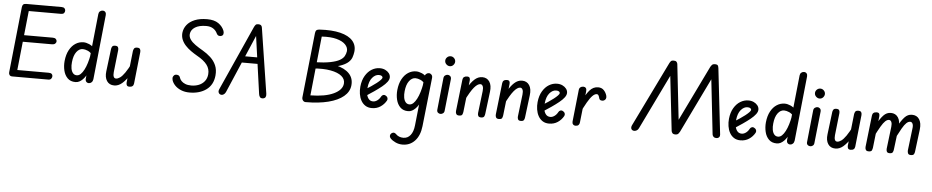

<svg xmlns="http://www.w3.org/2000/svg" viewBox="-53 -1220 9798 2018"><g transform="rotate(5 4846.5 -211.0)"><path d="M76 0Q56 0 47 -12Q38 -24 40 -41L113 -735Q115 -753 124.5 -762.5Q134 -772 157 -772H528Q550 -772 560 -762Q570 -752 570 -737Q570 -722 560.5 -711Q551 -700 530 -700H189L123 -72H454Q476 -72 486 -63Q496 -54 496 -40Q496 -25 486.5 -12.5Q477 0 456 0ZM116 -373 124 -443H465Q486 -443 497 -433Q508 -423 508 -408Q508 -395 496.5 -384Q485 -373 464 -373Z M742 1Q690 1 659 -30Q628 -61 616.5 -109.5Q605 -158 610 -210Q617 -279 643 -326.5Q669 -374 707.5 -398.5Q746 -423 791 -423Q819 -423 851.5 -409Q884 -395 906 -368L898 -290Q874 -325 844 -338Q814 -351 790 -351Q752 -351 723.5 -313Q695 -275 688 -205Q684 -169 689 -138.5Q694 -108 709.5 -89.5Q725 -71 750 -71Q772 -71 791 -89Q810 -107 826.5 -138.5Q843 -170 855.5 -211Q868 -252 876 -297L869 -110Q859 -90 846.5 -70.5Q834 -51 818 -35Q802 -19 783.5 -9Q765 1 742 1ZM884 0Q867 0 856.5 -11.5Q846 -23 848 -45L920 -732Q922 -751 934.5 -761.5Q947 -772 963 -772Q981 -772 991 -760Q1001 -748 999 -728L928 -45Q925 -24 912.5 -12Q900 0 884 0Z M1151 1Q1099 1 1073.5 -38Q1048 -77 1056 -140L1085 -376Q1086 -390 1094 -403Q1102 -416 1125 -416Q1150 -416 1156.5 -402.5Q1163 -389 1161 -372L1135 -138Q1132 -107 1139 -90Q1146 -73 1164 -73Q1183 -73 1206 -89Q1229 -105 1257 -145Q1285 -185 1320 -255L1308 -121Q1271 -64 1233 -31.5Q1195 1 1151 1ZM1312 0Q1292 0 1285 -11Q1278 -22 1279 -40L1316 -377Q1318 -390 1325.5 -403Q1333 -416 1358 -416Q1382 -416 1389 -402.5Q1396 -389 1394 -372L1358 -38Q1356 -19 1344.5 -9.5Q1333 0 1312 0Z M1946 6Q1897 6 1857.5 -10Q1818 -26 1792.5 -52.5Q1767 -79 1758 -109Q1752 -131 1759.5 -146.5Q1767 -162 1782 -167Q1798 -172 1813.5 -165Q1829 -158 1834 -138Q1839 -122 1854 -106Q1869 -90 1895 -79.5Q1921 -69 1958 -69Q2001 -69 2037.5 -83.5Q2074 -98 2098 -128Q2122 -158 2126 -202Q2131 -258 2098 -302Q2065 -346 1991 -387Q1958 -406 1925.5 -429Q1893 -452 1867 -480Q1841 -508 1827.5 -540.5Q1814 -573 1817 -611Q1822 -659 1851.5 -696.5Q1881 -734 1934.5 -756Q1988 -778 2066 -778Q2140 -778 2184 -747.5Q2228 -717 2246 -670Q2252 -652 2248.5 -637.5Q2245 -623 2231 -617Q2215 -610 2200 -615.5Q2185 -621 2178 -637Q2165 -667 2136 -686.5Q2107 -706 2062 -706Q1987 -706 1944 -679Q1901 -652 1896 -607Q1893 -577 1912 -549.5Q1931 -522 1967 -496.5Q2003 -471 2047 -446Q2092 -420 2130 -385Q2168 -350 2188.5 -303.5Q2209 -257 2203 -195Q2193 -96 2123 -45Q2053 6 1946 6Z M2273 -1Q2258 -6 2252 -21Q2246 -36 2256 -58L2562 -740Q2570 -756 2578 -764Q2586 -772 2606 -772Q2625 -772 2634 -763.5Q2643 -755 2645 -740L2752 -51Q2755 -30 2748 -16.5Q2741 -3 2721 0Q2699 2 2689.5 -9.5Q2680 -21 2677 -41L2587 -682L2606 -680L2328 -32Q2320 -14 2304.5 -5Q2289 4 2273 -1ZM2437 -356 2465 -424H2658L2669 -356Z M3171 0Q3154 0 3143 -13.5Q3132 -27 3133 -46L3206 -732Q3209 -755 3219.5 -763Q3230 -771 3250 -772Q3381 -780 3470 -758Q3559 -736 3601.5 -687.5Q3644 -639 3635 -569Q3631 -540 3621.5 -512.5Q3612 -485 3587.5 -462Q3563 -439 3519 -421Q3475 -403 3403 -391Q3331 -379 3223 -374L3229 -426Q3332 -429 3395.5 -442Q3459 -455 3492.5 -474.5Q3526 -494 3539.5 -518.5Q3553 -543 3557 -571Q3561 -609 3530.5 -641Q3500 -673 3437 -690Q3374 -707 3280 -701L3215 -75Q3371 -77 3459.5 -119Q3548 -161 3555 -227Q3560 -274 3521 -307Q3482 -340 3404 -354.5Q3326 -369 3216 -359L3223 -425Q3359 -435 3454 -413Q3549 -391 3596 -341Q3643 -291 3635 -216Q3628 -149 3570 -100.5Q3512 -52 3410.5 -26Q3309 0 3171 0Z M3869 2Q3829 2 3800.5 -16.5Q3772 -35 3755 -66Q3738 -97 3732 -135.5Q3726 -174 3730 -213Q3737 -281 3765 -328Q3793 -375 3833 -399Q3873 -423 3918 -423Q3950 -423 3975 -411Q4000 -399 4015 -379.5Q4030 -360 4030 -336Q4030 -313 4011 -287.5Q3992 -262 3958 -234.5Q3924 -207 3880.5 -177Q3837 -147 3787 -115L3780 -186Q3811 -205 3842 -225.5Q3873 -246 3898.5 -266Q3924 -286 3939 -302Q3954 -318 3954 -327Q3954 -336 3944.5 -343.5Q3935 -351 3914 -351Q3876 -351 3844.5 -314Q3813 -277 3806 -207Q3802 -171 3808 -139.5Q3814 -108 3831 -88.5Q3848 -69 3877 -69Q3899 -69 3921 -85Q3943 -101 3957 -128Q3964 -141 3977.5 -145.5Q3991 -150 4006 -140Q4020 -133 4024.5 -118.5Q4029 -104 4022 -91Q3999 -50 3960 -24Q3921 2 3869 2Z M4252 1Q4200 1 4169 -30Q4138 -61 4126.5 -109.5Q4115 -158 4120 -210Q4127 -279 4153 -326.5Q4179 -374 4217.5 -398.5Q4256 -423 4301 -423Q4329 -423 4361.5 -409Q4394 -395 4416 -368L4408 -290Q4384 -325 4354 -338Q4324 -351 4300 -351Q4262 -351 4233.5 -313Q4205 -275 4198 -205Q4194 -169 4199 -138.5Q4204 -108 4219.5 -89.5Q4235 -71 4260 -71Q4282 -71 4301 -89Q4320 -107 4336.5 -138.5Q4353 -170 4365.5 -211Q4378 -252 4386 -297L4379 -110Q4369 -90 4356.5 -70.5Q4344 -51 4328 -35Q4312 -19 4293.5 -9Q4275 1 4252 1ZM4224 356Q4185 356 4151 340.5Q4117 325 4096 303Q4083 288 4085 272Q4087 256 4103 245Q4116 237 4127 240Q4138 243 4146 251Q4177 284 4227 284Q4272 284 4301.5 247.5Q4331 211 4338 142L4393 -375Q4395 -395 4408 -405.5Q4421 -416 4436 -416Q4451 -416 4463 -403.5Q4475 -391 4473 -369L4417 145Q4406 245 4354 300.5Q4302 356 4224 356Z M4594 0Q4578 0 4566.5 -10.5Q4555 -21 4557 -41L4592 -378Q4594 -397 4607 -406.5Q4620 -416 4635 -416Q4650 -416 4661.5 -404.5Q4673 -393 4671 -372L4635 -39Q4634 -20 4621.5 -10Q4609 0 4594 0ZM4648 -508Q4628 -508 4611.5 -523.5Q4595 -539 4595 -561Q4595 -582 4610.5 -597.5Q4626 -613 4648 -613Q4669 -613 4684.5 -597.5Q4700 -582 4700 -561Q4700 -541 4685 -524.5Q4670 -508 4648 -508Z M4790 0Q4767 0 4759.5 -14Q4752 -28 4754 -45L4792 -378Q4794 -397 4806 -406.5Q4818 -416 4839 -416Q4859 -416 4865.5 -405Q4872 -394 4870 -376L4832 -42Q4830 -28 4824 -14Q4818 0 4790 0ZM5022 0Q4998 0 4991.5 -14Q4985 -28 4987 -45L5015 -278Q5019 -311 5010.5 -329.5Q5002 -348 4985 -348Q4956 -348 4919.5 -305Q4883 -262 4831 -156L4844 -291Q4878 -353 4916 -388Q4954 -423 4998 -423Q5049 -423 5075 -383.5Q5101 -344 5092 -276L5063 -43Q5062 -29 5055 -14.5Q5048 0 5022 0Z M5210 0Q5187 0 5179.5 -14Q5172 -28 5174 -45L5212 -378Q5214 -397 5226 -406.5Q5238 -416 5259 -416Q5279 -416 5285.5 -405Q5292 -394 5290 -376L5252 -42Q5250 -28 5244 -14Q5238 0 5210 0ZM5442 0Q5418 0 5411.5 -14Q5405 -28 5407 -45L5435 -278Q5439 -311 5430.5 -329.5Q5422 -348 5405 -348Q5376 -348 5339.5 -305Q5303 -262 5251 -156L5264 -291Q5298 -353 5336 -388Q5374 -423 5418 -423Q5469 -423 5495 -383.5Q5521 -344 5512 -276L5483 -43Q5482 -29 5475 -14.5Q5468 0 5442 0Z M5739 2Q5699 2 5670.5 -16.5Q5642 -35 5625 -66Q5608 -97 5602 -135.5Q5596 -174 5600 -213Q5607 -281 5635 -328Q5663 -375 5703 -399Q5743 -423 5788 -423Q5820 -423 5845 -411Q5870 -399 5885 -379.5Q5900 -360 5900 -336Q5900 -313 5881 -287.5Q5862 -262 5828 -234.5Q5794 -207 5750.5 -177Q5707 -147 5657 -115L5650 -186Q5681 -205 5712 -225.5Q5743 -246 5768.5 -266Q5794 -286 5809 -302Q5824 -318 5824 -327Q5824 -336 5814.5 -343.5Q5805 -351 5784 -351Q5746 -351 5714.5 -314Q5683 -277 5676 -207Q5672 -171 5678 -139.5Q5684 -108 5701 -88.5Q5718 -69 5747 -69Q5769 -69 5791 -85Q5813 -101 5827 -128Q5834 -141 5847.5 -145.5Q5861 -150 5876 -140Q5890 -133 5894.5 -118.5Q5899 -104 5892 -91Q5869 -50 5830 -24Q5791 2 5739 2Z M6020 0Q6002 0 5992 -11.5Q5982 -23 5984 -42L6020 -378Q6022 -397 6035 -406.5Q6048 -416 6065 -416Q6082 -416 6091.5 -405Q6101 -394 6099 -373L6062 -39Q6061 -22 6050.5 -11Q6040 0 6020 0ZM6292 -290Q6277 -284 6261.5 -288.5Q6246 -293 6242 -310Q6238 -327 6231.5 -338.5Q6225 -350 6212 -350Q6192 -350 6168.5 -327Q6145 -304 6115.5 -253.5Q6086 -203 6046 -118L6058 -257Q6094 -337 6131.5 -380Q6169 -423 6221 -423Q6259 -423 6282 -398.5Q6305 -374 6314 -340Q6318 -320 6311.5 -308Q6305 -296 6292 -290Z M6638 0Q6625 0 6615.5 -7Q6606 -14 6604 -26.5Q6602 -39 6609 -55L6943 -740Q6950 -754 6958.5 -763Q6967 -772 6986 -772Q7008 -772 7017 -762.5Q7026 -753 7028 -740L7096 -129L7081 -132L7375 -738Q7382 -751 7392 -761.5Q7402 -772 7420 -772Q7447 -772 7453.5 -761.5Q7460 -751 7462 -733L7541 -39Q7543 -23 7533 -11.5Q7523 0 7505 0Q7483 0 7473 -11.5Q7463 -23 7462 -35L7395 -638L7410 -635L7118 -32Q7114 -24 7104 -12Q7094 0 7071 0Q7049 0 7040 -11.5Q7031 -23 7030 -35L6962 -637L6977 -633L6686 -33Q6678 -15 6664 -7.5Q6650 0 6638 0Z M7758 2Q7718 2 7689.5 -16.5Q7661 -35 7644 -66Q7627 -97 7621 -135.5Q7615 -174 7619 -213Q7626 -281 7654 -328Q7682 -375 7722 -399Q7762 -423 7807 -423Q7839 -423 7864 -411Q7889 -399 7904 -379.5Q7919 -360 7919 -336Q7919 -313 7900 -287.5Q7881 -262 7847 -234.5Q7813 -207 7769.5 -177Q7726 -147 7676 -115L7669 -186Q7700 -205 7731 -225.5Q7762 -246 7787.5 -266Q7813 -286 7828 -302Q7843 -318 7843 -327Q7843 -336 7833.5 -343.5Q7824 -351 7803 -351Q7765 -351 7733.5 -314Q7702 -277 7695 -207Q7691 -171 7697 -139.5Q7703 -108 7720 -88.5Q7737 -69 7766 -69Q7788 -69 7810 -85Q7832 -101 7846 -128Q7853 -141 7866.5 -145.5Q7880 -150 7895 -140Q7909 -133 7913.5 -118.5Q7918 -104 7911 -91Q7888 -50 7849 -24Q7810 2 7758 2Z M8141 1Q8089 1 8058 -30Q8027 -61 8015.5 -109.5Q8004 -158 8009 -210Q8016 -279 8042 -326.5Q8068 -374 8106.5 -398.5Q8145 -423 8190 -423Q8218 -423 8250.5 -409Q8283 -395 8305 -368L8297 -290Q8273 -325 8243 -338Q8213 -351 8189 -351Q8151 -351 8122.5 -313Q8094 -275 8087 -205Q8083 -169 8088 -138.5Q8093 -108 8108.5 -89.5Q8124 -71 8149 -71Q8171 -71 8190 -89Q8209 -107 8225.5 -138.5Q8242 -170 8254.5 -211Q8267 -252 8275 -297L8268 -110Q8258 -90 8245.5 -70.5Q8233 -51 8217 -35Q8201 -19 8182.5 -9Q8164 1 8141 1ZM8283 0Q8266 0 8255.5 -11.5Q8245 -23 8247 -45L8319 -732Q8321 -751 8333.5 -761.5Q8346 -772 8362 -772Q8380 -772 8390 -760Q8400 -748 8398 -728L8327 -45Q8324 -24 8311.5 -12Q8299 0 8283 0Z M8495 0Q8479 0 8467.5 -10.5Q8456 -21 8458 -41L8493 -378Q8495 -397 8508 -406.5Q8521 -416 8536 -416Q8551 -416 8562.5 -404.5Q8574 -393 8572 -372L8536 -39Q8535 -20 8522.5 -10Q8510 0 8495 0ZM8549 -508Q8529 -508 8512.5 -523.5Q8496 -539 8496 -561Q8496 -582 8511.5 -597.5Q8527 -613 8549 -613Q8570 -613 8585.5 -597.5Q8601 -582 8601 -561Q8601 -541 8586 -524.5Q8571 -508 8549 -508Z M8760 1Q8708 1 8682.5 -38Q8657 -77 8665 -140L8694 -376Q8695 -390 8703 -403Q8711 -416 8734 -416Q8759 -416 8765.5 -402.5Q8772 -389 8770 -372L8744 -138Q8741 -107 8748 -90Q8755 -73 8773 -73Q8792 -73 8815 -89Q8838 -105 8866 -145Q8894 -185 8929 -255L8917 -121Q8880 -64 8842 -31.5Q8804 1 8760 1ZM8921 0Q8901 0 8894 -11Q8887 -22 8888 -40L8925 -377Q8927 -390 8934.5 -403Q8942 -416 8967 -416Q8991 -416 8998 -402.5Q9005 -389 9003 -372L8967 -38Q8965 -19 8953.5 -9.5Q8942 0 8921 0Z M9111 0Q9088 0 9080.5 -14Q9073 -28 9075 -45L9113 -378Q9115 -397 9127 -406.5Q9139 -416 9160 -416Q9180 -416 9186.5 -405Q9193 -394 9191 -376L9153 -42Q9151 -28 9145 -14Q9139 0 9111 0ZM9333 0Q9309 0 9302.5 -14Q9296 -28 9298 -45L9326 -278Q9330 -311 9321.5 -329.5Q9313 -348 9296 -348Q9277 -348 9257 -329.5Q9237 -311 9212 -268.5Q9187 -226 9152 -156L9165 -291Q9199 -353 9232 -388Q9265 -423 9309 -423Q9360 -423 9386 -383.5Q9412 -344 9403 -276L9374 -43Q9373 -29 9366 -14.5Q9359 0 9333 0ZM9557 0Q9533 0 9526.5 -14Q9520 -28 9521 -45L9549 -278Q9554 -311 9545.5 -329.5Q9537 -348 9520 -348Q9500 -348 9480 -329.5Q9460 -311 9435.5 -268.5Q9411 -226 9375 -156L9389 -291Q9423 -353 9455.5 -388Q9488 -423 9532 -423Q9584 -423 9609.5 -383.5Q9635 -344 9627 -276L9598 -43Q9597 -29 9590 -14.5Q9583 0 9557 0Z"/></g></svg>

Font: Edu SA Beginner Medium
Style: Regular
Weight: 500
Version: Version 1.003